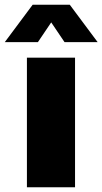

<svg xmlns="http://www.w3.org/2000/svg" viewBox="-52 -786 430 806"><path d="M85 -766 -32 -609H107L163 -692L219 -609H358L241 -766ZM61 -544V0H263V-544Z"/></svg>

Font: Montserrat ExtraBold
Style: Regular
Weight: 800
Designer: Julieta Ulanovsky
Foundry: Julieta Ulanovsky
Version: Version 4.000